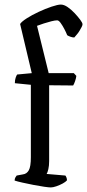

<svg xmlns="http://www.w3.org/2000/svg" viewBox="-20 -820 381 840"><path d="M202 0Q194 0 173 -3Q152 -6 126.5 -11Q101 -16 78.5 -21Q56 -26 44 -30Q44 -38 47.5 -44Q51 -50 53 -52L80 -57Q97 -59 106 -75Q115 -91 115 -132V-449L45 -456Q45 -470 48.5 -480Q52 -490 55 -494L119 -500L68 -715Q74 -725 96.5 -739.5Q119 -754 149 -768Q179 -782 206 -791Q233 -800 246 -800Q260 -800 276 -789Q292 -778 306.5 -762.5Q321 -747 331 -733.5Q341 -720 341 -714Q341 -709 337 -701.5Q333 -694 328 -685.5Q323 -677 316.5 -669.5Q310 -662 305 -656Q297 -656 287.5 -659.5Q278 -663 274 -666Q269 -679 261 -694Q253 -709 245 -720Q237 -731 230 -731Q221 -731 205 -727Q189 -723 172 -717.5Q155 -712 142 -707L193 -500H303L314 -488Q313 -478 308.5 -465Q304 -452 300 -446L195 -447V-115Q195 -95 191.5 -80Q188 -65 184 -59L266 -52Q268 -50 270.5 -44Q273 -38 273 -31Q267 -24 254 -17Q241 -10 226.5 -5Q212 0 202 0Z"/></svg>

Font: Texturina 12pt Light
Style: Regular
Weight: 300
Designer: Guillermo Torres Carreño
Foundry: Omnibus-Type
Version: Version 1.002